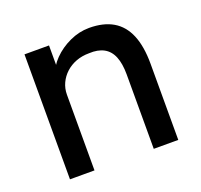

<svg xmlns="http://www.w3.org/2000/svg" viewBox="-99 -647 794 758"><g transform="rotate(-20 297.5 -268.0)"><path d="M72 0V-525H175V-417L157 -405Q167 -440 196 -469.5Q225 -499 265 -517.5Q305 -536 347 -536Q407 -536 447 -512.5Q487 -489 507 -441Q527 -393 527 -320V0H424V-313Q424 -358 412 -387.5Q400 -417 375 -430.5Q350 -444 313 -442Q283 -442 258 -432.5Q233 -423 214.5 -406Q196 -389 185.5 -366.5Q175 -344 175 -318V0H124Q111 0 98 0Q85 0 72 0Z"/></g></svg>

Font: Lexend Medium
Style: Regular
Weight: 500
Designer: Bonnie Shaver-Troup, Thomas Jockin
Foundry: Lexend
Version: Version 1.005